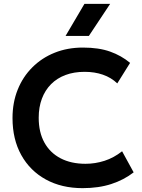

<svg xmlns="http://www.w3.org/2000/svg" viewBox="-20 -962 738 997"><path d="M409 15Q300 15 218 -30Q136 -75 90.5 -156.8Q45 -238.5 45 -349Q45 -429.5 71.8 -496.2Q98.5 -563 147.8 -612.2Q197 -661.5 263.8 -688.2Q330.5 -715 410.5 -715Q493 -715 551.5 -694.2Q610 -673.5 655.5 -635.5L589 -529Q557 -559.5 514.2 -574.2Q471.5 -589 419.5 -589Q364 -589 320 -572.5Q276 -556 245 -524.8Q214 -493.5 197.5 -449.5Q181 -405.5 181 -350.5Q181 -275 210.5 -221.8Q240 -168.5 294.5 -140Q349 -111.5 424 -111.5Q474.5 -111.5 522.8 -127Q571 -142.5 614 -176.5L674 -67Q624 -28 558.2 -6.5Q492.5 15 409 15ZM320.5 -775.5 418.5 -942H552L441.5 -775.5Z"/></svg>

Font: Geologica Cursive Medium
Style: Regular
Weight: 500
Designer: Sindre Bremnes, Frode Helland
Foundry: Monokrom Skriftforlag AS
Version: Version 1.010;gftools[0.9.28]